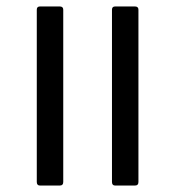

<svg xmlns="http://www.w3.org/2000/svg" viewBox="-20 -575 533 595"><path d="M104 0Q94 0 94 -11V-545Q94 -555 104 -555H165Q176 -555 176 -545V-11Q176 0 165 0ZM337 0Q327 0 327 -11V-545Q327 -555 337 -555H398Q409 -555 409 -545V-11Q409 0 398 0Z"/></svg>

Font: LINE Seed Sans TH App
Style: Regular
Weight: 400
Designer: Dalton Maag Ltd | Thai characters by Cadson Demak Co.,Ltd.
Foundry: Dalton Maag Ltd
Version: Version 1.003